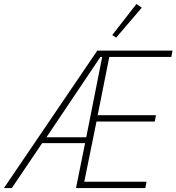

<svg xmlns="http://www.w3.org/2000/svg" viewBox="-49 -955 896 975"><path d="M383 -228H165L11 0H-29L445 -698H827L821 -666H506L447 -370H743L737 -338H441L379 -32H695L689 0H337ZM461 -666 187 -258H389L470 -666ZM541 -764 521 -777 644 -935 671 -916Z"/></svg>

Font: IBM Plex Sans Cond ExtLt
Style: Italic
Weight: 200
Width: 3
Italic angle: -11°
Designer: Mike Abbink, Paul van der Laan, Pieter van Rosmalen
Foundry: Bold Monday
Version: Version 1.3